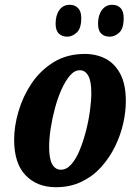

<svg xmlns="http://www.w3.org/2000/svg" viewBox="-20 -771 563 801"><path d="M213 10Q135 10 87 -39.5Q39 -89 39 -188Q39 -245 57.5 -307.5Q76 -370 112.5 -424Q149 -478 204.5 -512Q260 -546 334 -546Q382 -546 420.5 -526Q459 -506 482 -462.5Q505 -419 505 -349Q505 -305 494 -256Q483 -207 460 -160Q437 -113 402.5 -74.5Q368 -36 320.5 -13Q273 10 213 10ZM234 -63Q258 -63 278 -86Q298 -109 313 -146Q328 -183 339 -226Q350 -269 355.5 -310.5Q361 -352 361 -383Q361 -433 348 -455.5Q335 -478 313 -478Q291 -478 272 -456Q253 -434 237 -398.5Q221 -363 209.5 -320.5Q198 -278 191.5 -235.5Q185 -193 185 -158Q185 -108 198 -85.5Q211 -63 234 -63ZM438 -618Q415 -618 402 -631Q389 -644 389 -672Q389 -707 405 -729Q421 -751 448 -751Q470 -751 483 -737.5Q496 -724 496 -696Q496 -652 477.5 -635Q459 -618 438 -618ZM261 -618Q239 -618 225.5 -631Q212 -644 212 -672Q212 -707 227.5 -729Q243 -751 271 -751Q292 -751 305.5 -737.5Q319 -724 319 -696Q319 -652 300 -635Q281 -618 261 -618Z"/></svg>

Font: Noto Serif ExtraCondensed ExtraBold
Style: Italic
Weight: 800
Width: 2
Italic angle: -12°
Designer: Monotype Design Team
Foundry: Monotype Imaging Inc.
Version: Version 2.013